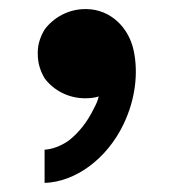

<svg xmlns="http://www.w3.org/2000/svg" viewBox="-20 -215 397 422"><path d="M252 57C215 135 145 185 78 187V114C95 113 114 106 131 94C153 77 172 53 186 24C191 15 195 6 197 -3C188 0 177 1 167 1C131 1 98 -16 78 -43C68 -60 63 -77 63 -97V-100C63 -118 69 -135 78 -150C98 -177 131 -195 167 -195H171C222 -194 263 -156 274 -103C284 -55 278 2 252 57Z"/></svg>

Font: Mluvka
Style: Bold
Weight: 700
Designer: Modified by Jiří Krblich, Original typeface by Gumpita Rahayu
Foundry: Gumpita Rahayu & Jiří Krblich
Version: Version 2.000;Glyphs 3.1.1 (3134)